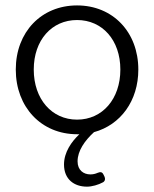

<svg xmlns="http://www.w3.org/2000/svg" viewBox="-20 -491 577 719"><path d="M332 3.9C431.6 -23.4 498 -113.3 498 -230.5C498 -371.1 402.3 -470.7 268.6 -470.7C134.8 -470.7 39.1 -371.1 39.1 -230.5C39.1 -89.8 134.8 11.7 268.6 11.7H277.3C248 39.1 219.7 79.1 219.7 125C219.7 180.7 257.8 208 305.7 208C324.2 208 348.6 201.2 366.2 191.4C374 186.5 375 177.7 371.1 169.9L367.2 162.1C362.3 152.3 355.5 152.3 345.7 156.2C336.9 160.2 328.1 162.1 318.4 162.1C293 162.1 270.5 146.5 270.5 113.3C270.5 74.2 296.9 36.1 332 3.9ZM106.4 -230.5C106.4 -340.8 173.8 -416 268.6 -416C363.3 -416 430.7 -340.8 430.7 -230.5C430.7 -120.1 363.3 -43 268.6 -43C173.8 -43 106.4 -120.1 106.4 -230.5Z"/></svg>

Font: Ed Sans Neue Light
Style: Regular
Weight: 300
Designer: Stephen Hutchings
Version: Version 1.004;PS 001.004;hotconv 1.0.88;makeotf.lib2.5.64775